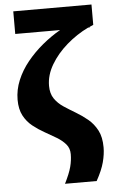

<svg xmlns="http://www.w3.org/2000/svg" viewBox="-61 -769 616 1015"><g transform="rotate(-5 246.5 -262.0)"><path d="M49 -728H464V-620Q454 -616 444 -611V-608H436Q374 -578 321 -532Q268 -486 235.5 -431Q203 -376 203 -319Q203 -278 221.5 -251Q240 -224 269.5 -204.5Q299 -185 332 -165.5Q365 -146 394.5 -121.5Q424 -97 443 -61Q462 -25 462 30Q462 66 451 108Q440 150 410 204H242Q268 152 277 118Q286 84 286 50Q286 19 267.5 -2.5Q249 -24 220 -41.5Q191 -59 158.5 -77Q126 -95 96.5 -118.5Q67 -142 49 -176Q31 -210 31 -260Q31 -313 52 -363.5Q73 -414 109.5 -459Q146 -504 192 -542Q238 -580 287 -608H49Z"/></g></svg>

Font: Murecho
Style: Bold
Weight: 700
Designer: Neil Summerour
Foundry: Positype
Version: Version 1.010; ttfautohint (v1.8.3)